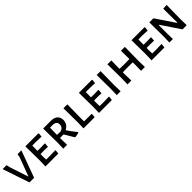

<svg xmlns="http://www.w3.org/2000/svg" viewBox="406 -1940 3384 3384"><g transform="rotate(-45 2098.0 -248.0)"><path d="M491 -501 307 0H192L23 -501H121L135 -438L249 -91H254L382 -433L396 -501Z M777 -76 912 -80 919 -73 911 0H590L594 -150L590 -501H914L920 -493L913 -420L786 -425L686 -424L684 -294L780 -293L867 -296L872 -288L866 -214L772 -217L683 -216L682 -159L684 -77Z M1293 -200Q1351 -113 1424 -23L1423 -11Q1371 4 1332 7L1317 -2Q1244 -120 1214 -174L1126 -173V-159L1130 0H1034L1038 -150L1034 -501L1224 -502Q1305 -502 1349.5 -463.5Q1394 -425 1394 -355Q1394 -254 1293 -200ZM1130 -426 1127 -250 1214 -247Q1293 -270 1293 -346Q1293 -424 1196 -428Z M1818 -80 1824 -72 1817 0H1539L1543 -150L1539 -501H1637L1632 -159L1633 -80Z M2111 -76 2246 -80 2253 -73 2245 0H1924L1928 -150L1924 -501H2248L2254 -493L2247 -420L2120 -425L2020 -424L2018 -294L2114 -293L2201 -296L2206 -288L2200 -214L2106 -217L2017 -216L2016 -159L2018 -77Z M2465 -501 2460 -159 2464 0H2368L2372 -150L2368 -501Z M3070 -501 3065 -159 3069 0H2973L2976 -150L2975 -210L2846 -211L2728 -209L2727 -159L2731 0H2635L2639 -150L2635 -501H2732L2729 -293L2853 -291L2975 -292L2973 -501Z M3422 -76 3557 -80 3564 -73 3556 0H3235L3239 -150L3235 -501H3559L3565 -493L3558 -420L3431 -425L3331 -424L3329 -294L3425 -293L3512 -296L3517 -288L3511 -214L3417 -217L3328 -216L3327 -159L3329 -77Z M4113 -503 4108 -153 4111 0H4007L3770 -352H3764L3763 -170L3766 0H3679L3683 -147L3680 -501H3782L4019 -149H4027L4024 -498Z"/></g></svg>

Font: Alegreya Sans SC Medium
Style: Regular
Weight: 500
Designer: Juan Pablo del Peral
Foundry: Huerta Tipografica
Version: Version 2.001;PS 002.001;hotconv 1.0.88;makeotf.lib2.5.64775